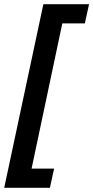

<svg xmlns="http://www.w3.org/2000/svg" viewBox="-35 -734 443 912"><path d="M-15 158H202L222 67H115L261 -623H368L388 -714H171Z"/></svg>

Font: Noto Sans SemiBold
Style: Italic
Weight: 600
Italic angle: -12°
Designer: Monotype Design Team
Foundry: Monotype Imaging Inc.
Version: Version 2.013